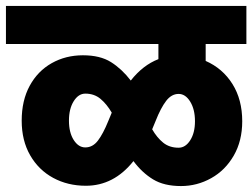

<svg xmlns="http://www.w3.org/2000/svg" viewBox="-40 -697 849 646"><path d="M652 -549V-492Q709 -467 742 -414.5Q775 -362 775 -289Q775 -223 746.5 -173.5Q718 -124 670.5 -97.5Q623 -71 569 -71Q512 -71 475 -93.5Q438 -116 409 -155Q343 -72 249 -72Q188 -72 139 -98.5Q90 -125 61.5 -174.5Q33 -224 33 -291Q33 -359 60 -408.5Q87 -458 134 -484.5Q181 -511 239 -511Q297 -511 333.5 -488Q370 -465 400 -426Q441 -478 493 -498V-549H-20V-677H789V-549ZM324 -289 336 -318Q319 -347 298 -364.5Q277 -382 247 -382Q224 -382 208 -356.5Q192 -331 192 -291Q192 -251 208 -226Q224 -201 247 -201Q272 -201 289.5 -224Q307 -247 324 -289ZM616 -289Q616 -329 600 -355Q584 -381 561 -381Q537 -381 519 -357.5Q501 -334 484 -291L472 -262Q488 -234 509 -217Q530 -200 561 -200Q584 -200 600 -225Q616 -250 616 -289Z"/></svg>

Font: Martel Sans Black
Style: Regular
Weight: 900
Designer: Dan Reynolds and Mathieu Réguer
Foundry: Dan Reynolds and Mathieu Réguer
Version: Version 1.002; ttfautohint (v1.1) -l 5 -r 5 -G 72 -x 0 -D la